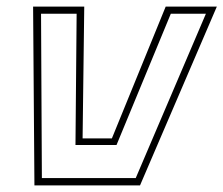

<svg xmlns="http://www.w3.org/2000/svg" viewBox="-20 -560 675 580"><path d="M84 0 80 -540H234.5L229.5 -142H318L480.5 -540H635L403 0ZM106.5 -22H390L602 -518.5H496L332 -122H208L211.5 -518.5H104Z"/></svg>

Font: Tourney Thin ExtraLight
Style: Italic
Weight: 250
Italic angle: -12°
Version: Version 1.015